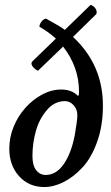

<svg xmlns="http://www.w3.org/2000/svg" viewBox="-20 -751 450 777"><path d="M159.2 5.9Q96.7 5.9 57.1 -38.1Q17.6 -82 17.6 -149.4Q17.6 -195.3 35.2 -238.3Q52.7 -281.2 83 -314.9Q113.3 -348.6 150.9 -368.7Q188.5 -388.7 227.5 -388.7Q269.5 -388.7 293.9 -364.3L295.9 -363.3Q299.8 -363.3 299.8 -379.9Q299.8 -479.5 235.4 -562.5L133.8 -464.8Q125 -467.8 116.2 -477.1Q107.4 -486.3 107.4 -494.1Q107.4 -499 110.4 -502L206.1 -594.7Q177.7 -621.1 139.6 -642.6Q139.6 -652.3 147.5 -663.1Q155.3 -673.8 166 -675.8Q196.3 -659.2 215.3 -647.9Q234.4 -636.7 242.2 -629.9L346.7 -731.4Q362.3 -725.6 368.2 -713.4Q374 -701.2 369.1 -693.4L275.4 -601.6Q396.5 -489.3 396.5 -323.2Q396.5 -242.2 373 -176.8Q349.6 -111.3 313.5 -73.2Q277.3 -34.2 237.3 -14.2Q197.3 5.9 159.2 5.9ZM165 -43Q207 -43 237.3 -85.9Q267.6 -128.9 282.2 -202.1Q287.1 -230.5 290 -251.5Q293 -272.5 293 -285.2Q293 -308.6 277.8 -325.2Q262.7 -341.8 243.2 -341.8Q200.2 -341.8 169.9 -305.7Q138.7 -269.5 125 -220.2Q111.3 -170.9 111.3 -120.1Q111.3 -81.1 126.5 -62Q141.6 -43 165 -43Z"/></svg>

Font: Crimson Text SemiBold
Style: Italic
Weight: 600
Italic angle: -11°
Designer: Sebastian Kosch
Foundry: Sebastian Kosch
Version: Version 1.100; ttfautohint (v1.8.4)